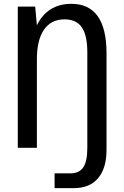

<svg xmlns="http://www.w3.org/2000/svg" viewBox="-20 -763 642 991"><path d="M361.8 208Q442.9 208 486.3 156.7Q529.8 105.5 529.8 9.8V-487.8Q529.8 -743.2 348.1 -743.2Q286.6 -743.2 241.7 -715.1Q196.8 -687 170.4 -632.3L161.6 -729H71.8V0H170.4V-457.5Q170.4 -557.1 207.3 -610.1Q244.1 -663.1 313.5 -663.1Q374 -663.1 402.3 -621.8Q430.7 -580.6 430.7 -492.7V0Q430.7 70.8 409.2 101.6Q388.2 131.8 343.3 131.8H261.7V208Z"/></svg>

Font: Hack Dev
Style: Regular
Weight: 400
Designer: Christopher Simpkins
Foundry: Christopher Simpkins
Version: Version 2.0315